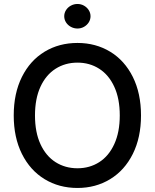

<svg xmlns="http://www.w3.org/2000/svg" viewBox="-20 -932 775 962"><path d="M368.2 9.8Q275.9 9.8 203.4 -34.4Q130.9 -78.6 89.8 -160.9Q48.8 -243.2 48.8 -353.5Q48.8 -464.4 89.8 -546.6Q130.9 -628.9 203.4 -672.9Q275.9 -716.8 368.2 -716.8Q459.5 -716.8 532 -672.9Q604.5 -628.9 645.5 -546.6Q686.5 -464.4 686.5 -353.5Q686.5 -243.2 645.5 -160.9Q604.5 -78.6 532 -34.4Q459.5 9.8 368.2 9.8ZM368.2 -618.2Q306.6 -618.2 258.3 -587.4Q210 -556.6 182.6 -497.1Q155.3 -437.5 155.3 -353.5Q155.3 -269.5 182.6 -210Q210 -150.4 258.3 -119.6Q306.6 -88.9 368.2 -88.9Q429.2 -88.9 477.3 -119.6Q525.4 -150.4 552.7 -210.2Q580.1 -270 580.1 -353.5Q580.1 -437.5 552.7 -497.1Q525.4 -556.6 477.3 -587.4Q429.2 -618.2 368.2 -618.2ZM301.8 -850.6Q301.8 -867.2 310.8 -881.3Q319.8 -895.5 335.2 -903.8Q350.6 -912.1 368.2 -912.1Q385.7 -912.1 400.6 -903.8Q415.5 -895.5 424.6 -881.3Q433.6 -867.2 433.6 -850.6Q433.6 -834 424.6 -819.8Q415.5 -805.7 400.6 -797.4Q385.7 -789.1 368.2 -789.1Q350.6 -789.1 335.2 -797.4Q319.8 -805.7 310.8 -819.8Q301.8 -834 301.8 -850.6Z"/></svg>

Font: Pretendard Std Medium
Style: Regular
Weight: 500
Designer: Base glyphs from Inter by Rasmus Andersson; Hangeul glyphs from Noto Sans CJK(Source Han Sans) by Jang Soo-young and Kan
Foundry: Kil Hyung-jin
Version: Version 1.309